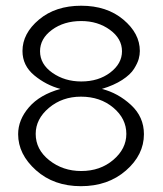

<svg xmlns="http://www.w3.org/2000/svg" viewBox="-20 -639 565 667"><path d="M43 -172.9Q43 -222.7 80.6 -266.4Q118.2 -310.1 189.9 -330.1Q140.1 -343.3 99.1 -377.2Q58.1 -411.1 58.1 -461.9Q58.1 -522.9 115.5 -571Q172.9 -619.1 262 -619.1Q351.1 -619.1 408.4 -571Q465.8 -522.9 465.8 -461.9Q465.8 -448.7 461.9 -434.3Q458 -419.9 445.6 -399.9Q433.1 -379.9 404.5 -361.3Q376 -342.8 334 -330.1Q390.1 -315.9 435.1 -274.4Q480 -232.9 480 -172.9Q480 -101.1 417.5 -46.6Q355 7.8 261 7.8Q167 7.8 105 -47.6Q43 -103 43 -172.9ZM104 -173.8Q104 -119.6 151.1 -82.3Q198.2 -44.9 262.2 -44.9Q328.1 -44.9 373.5 -83.5Q418.9 -122.1 418.9 -173.8Q418.9 -227.1 373.5 -265.1Q328.1 -303.2 261.2 -303.2Q196.3 -303.2 150.1 -264.4Q104 -225.6 104 -173.8ZM119.1 -460.9Q119.1 -416 162.1 -386Q205.1 -356 262.2 -356Q322.3 -356 363 -387Q403.8 -418 403.8 -460.9Q403.8 -504.9 361.8 -535.4Q319.8 -565.9 262.2 -565.9Q202.1 -565.9 160.6 -535.4Q119.1 -504.9 119.1 -460.9Z"/></svg>

Font: CMU Typewriter Text
Style: Light
Weight: 200
Version: Version 0.7.0